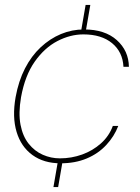

<svg xmlns="http://www.w3.org/2000/svg" viewBox="-20 -648 564 776"><path d="M196 108 215 -2H234L215 108ZM307 -518 326 -628H345L326 -518ZM225 12Q157 12 111 -21.5Q65 -55 47 -115Q29 -175 43 -255Q55 -321 81 -371.5Q107 -422 144.5 -457Q182 -492 226.5 -510.5Q271 -529 320 -529Q404 -529 452 -486Q500 -443 501 -378H479Q476 -438 433 -473.5Q390 -509 317 -509Q264 -509 212 -482Q160 -455 120.5 -399Q81 -343 65 -255Q54 -190 63 -143.5Q72 -97 96 -67Q120 -37 153 -22.5Q186 -8 222 -8Q269 -8 312 -23.5Q355 -39 388 -68.5Q421 -98 436 -139H458Q442 -97 409.5 -62Q377 -27 330.5 -7.5Q284 12 225 12Z"/></svg>

Font: DM Sans 11pt Thin
Style: Italic
Weight: 250
Italic angle: -10°
Version: Version 4.004;gftools[0.9.30]